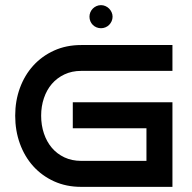

<svg xmlns="http://www.w3.org/2000/svg" viewBox="-20 -727 746 747"><path d="M650.9 0H295.9Q237.8 0 190.4 -21.5Q143.1 -43 109.4 -80.3Q75.7 -117.7 57.4 -168.2Q39.1 -218.8 39.1 -276.9Q39.1 -334.5 57.4 -384.5Q75.7 -434.6 109.4 -471.7Q143.1 -508.8 190.4 -530.3Q237.8 -551.8 295.9 -551.8H650.9V-451.2H295.9Q259.8 -451.2 230.7 -437.5Q201.7 -423.8 181.6 -400.4Q161.6 -377 150.9 -345.2Q140.1 -313.5 140.1 -276.9Q140.1 -239.7 150.9 -207.8Q161.6 -175.8 181.6 -152.1Q201.7 -128.4 230.7 -114.7Q259.8 -101.1 295.9 -101.1H549.8V-228H263.2V-329.1H650.9ZM418 -662.1Q418 -652.8 414.3 -644.5Q410.6 -636.2 404.5 -630.1Q398.4 -624 390.1 -620.6Q381.8 -617.2 373 -617.2Q363.8 -617.2 355.5 -620.6Q347.2 -624 341.1 -630.1Q335 -636.2 331.5 -644.5Q328.1 -652.8 328.1 -662.1Q328.1 -670.9 331.5 -679.2Q335 -687.5 341.1 -693.6Q347.2 -699.7 355.5 -703.4Q363.8 -707 373 -707Q381.8 -707 390.1 -703.4Q398.4 -699.7 404.5 -693.6Q410.6 -687.5 414.3 -679.2Q418 -670.9 418 -662.1Z"/></svg>

Font: Bruno Ace SC
Style: Regular
Weight: 400
Designer: Astigmatic (AOETI)
Foundry: Astigmatic (AOETI)
Version: Version 1.000